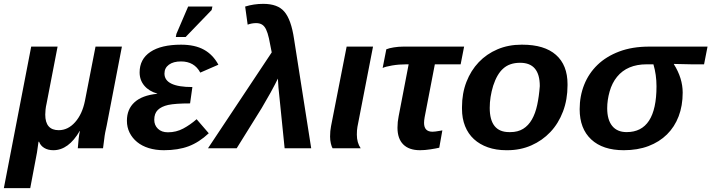

<svg xmlns="http://www.w3.org/2000/svg" viewBox="-43 -770 3694 997"><path d="M361 0Q363 -28 365.5 -50.5Q368 -73 372 -90H371Q313 10 234 10Q206 10 186.5 -2Q167 -14 160 -34H157L149 22L114 207H-23L119 -528H256L199 -233Q195 -216 193.5 -201Q192 -186 192 -175Q192 -94 262 -94Q310 -94 347 -135.5Q384 -177 398 -246L453 -528H590L511 -118Q507 -101 503.5 -83Q500 -65 498 -46L492 0Z M829 -83Q872 -83 908.5 -102.5Q945 -122 978 -151L1041 -78Q991 -31 936.5 -10.5Q882 10 808 10Q765 10 729.5 -1Q694 -12 669 -32.5Q644 -53 630 -81Q616 -109 616 -143Q616 -203 655.5 -239Q695 -275 773 -283L774 -284Q731 -296 706.5 -325Q682 -354 682 -394Q682 -463 738 -500.5Q794 -538 897 -538Q969 -538 1016 -512Q1063 -486 1091 -434L997 -393Q966 -451 897 -451Q857 -451 834 -434Q811 -417 811 -388Q811 -318 956 -318L944 -233Q867 -233 830 -225Q795 -217 776.5 -199Q758 -181 758 -148Q758 -120 777 -101.5Q796 -83 829 -83ZM870 -578 873 -594 934 -736H1060L1056 -718L921 -578Z M1573 0H1435L1403 -315Q1400 -351 1400 -362Q1395 -351 1385.5 -333Q1376 -315 1362 -289L1316 -209L1186 0H1037L1368 -498Q1360 -542 1353.5 -571Q1347 -600 1338.5 -617.5Q1330 -635 1317.5 -642.5Q1305 -650 1287 -650Q1265 -650 1243 -642L1230 -736Q1275 -750 1324 -750Q1399 -750 1433 -710Q1469 -669 1484 -567Z M1810 -71Q1810 -29 1830 0H1684Q1679 -8 1675 -25Q1671 -42 1671 -61Q1671 -90 1676 -115L1757 -528H1894L1813 -111Q1810 -94 1810 -71Z M2068 -436Q2028 -436 1993 -430Q1958 -424 1944 -417L1963 -514Q1977 -520 2002 -524Q2027 -528 2052 -528H2367L2349 -436H2215L2162 -161Q2159 -144 2159 -132Q2159 -86 2203 -86Q2215 -86 2243 -91L2254 -93L2238 -3Q2221 1 2192 5.5Q2163 10 2138 10Q2081 10 2051 -20Q2021 -50 2021 -107Q2021 -137 2027 -166L2079 -436Z M2904 -327Q2904 -253 2880.5 -191Q2857 -129 2815 -84.5Q2773 -40 2716 -15Q2659 10 2592 10H2586Q2533 10 2490.5 -5Q2448 -20 2418 -47.5Q2388 -75 2372 -115Q2356 -155 2356 -205V-214Q2356 -285 2379 -344.5Q2402 -404 2443 -447Q2484 -490 2540.5 -514Q2597 -538 2665 -538H2669Q2784 -538 2844 -485Q2904 -432 2904 -333ZM2760 -323Q2760 -444 2658 -444Q2603 -444 2570 -414Q2538 -386 2518 -325Q2500 -266 2500 -210Q2500 -84 2601 -84H2607Q2646 -84 2673.5 -101Q2701 -118 2719 -149.5Q2737 -181 2746.5 -225Q2756 -269 2760 -323Z M3196 10Q3087 10 3027 -46Q2967 -102 2967 -203Q2967 -271 2990.5 -330Q3014 -389 3059.5 -433Q3105 -477 3172.5 -502.5Q3240 -528 3328 -528H3345H3631L3613 -436H3548L3457 -438L3456 -437Q3502 -364 3502 -289Q3502 -221 3481 -166Q3460 -111 3420.5 -72Q3381 -33 3324.5 -11.5Q3268 10 3196 10ZM3211 -84Q3366 -84 3366 -322Q3366 -382 3350 -436H3315Q3214 -436 3161 -371Q3135 -339 3122.5 -294.5Q3110 -250 3110 -208Q3110 -148 3136 -116Q3162 -84 3211 -84Z"/></svg>

Font: Libra Sans Modern
Style: Bold Italic
Weight: 700
Italic angle: -12°
Foundry: Stefan Peev, Context Ltd
Version: Version 1.000